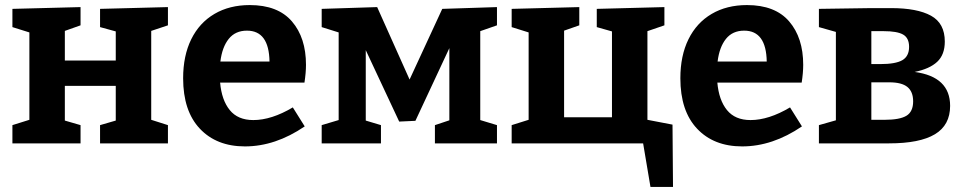

<svg xmlns="http://www.w3.org/2000/svg" viewBox="-20 -566 3802 758"><path d="M643 -538V-466L577 -444V-93L643 -72V0H375V-72L437 -90V-227H236V-90L298 -72V0H29V-72L96 -93V-438L29 -459V-531L298 -538V-466L236 -444V-327H437V-442L375 -459V-531Z M1136 -142 1183 -67Q1067 12 947 12Q835 12 769 -58Q703 -128 703 -257Q703 -346 735 -411Q767 -476 826.5 -511Q886 -546 966 -546Q1077 -546 1132.5 -481.5Q1188 -417 1188 -310Q1188 -279 1182 -240H849Q855 -171 887 -131.5Q919 -92 980 -92Q1052 -92 1136 -142ZM850 -323H1044Q1042 -445 955 -445Q909 -445 883 -412.5Q857 -380 850 -323Z M1942 -538V-466L1876 -443V-92L1942 -72V0H1697V-72L1754 -91V-376L1620 -89L1556 -86L1424 -368V-90L1484 -72V0H1250V-72L1317 -92V-438L1250 -459V-531L1469 -538L1597 -252L1726 -531Z M2635 -74 2637 172H2548L2519 0H2000V-72L2067 -93V-438L2000 -459V-531L2267 -538V-466L2207 -445V-103H2396V-442L2336 -459V-531L2603 -538V-466L2536 -443V-93Z M3099 -142 3146 -67Q3030 12 2910 12Q2798 12 2732 -58Q2666 -128 2666 -257Q2666 -346 2698 -411Q2730 -476 2789.5 -511Q2849 -546 2929 -546Q3040 -546 3095.5 -481.5Q3151 -417 3151 -310Q3151 -279 3145 -240H2812Q2818 -171 2850 -131.5Q2882 -92 2943 -92Q3015 -92 3099 -142ZM2813 -323H3007Q3005 -445 2918 -445Q2872 -445 2846 -412.5Q2820 -380 2813 -323Z M3731 -148Q3731 -72 3671 -36Q3611 0 3490 0H3213V-72L3280 -91V-440L3213 -459V-531L3420 -534H3498Q3601 -534 3655.5 -504Q3710 -474 3710 -402Q3710 -350 3680 -322Q3650 -294 3591 -282Q3731 -263 3731 -148ZM3420 -443V-313H3455Q3516 -313 3542.5 -328.5Q3569 -344 3569 -381Q3569 -416 3545.5 -429.5Q3522 -443 3469 -443ZM3472 -93Q3532 -93 3558.5 -109Q3585 -125 3585 -166Q3585 -204 3562.5 -222.5Q3540 -241 3491 -241H3420V-93Z"/></svg>

Font: Bitter Pro
Style: Bold
Weight: 700
Designer: Sol Matas, and Bitter project Authors
Foundry: Sol Matas
Version: Version 1.010